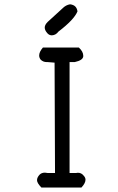

<svg xmlns="http://www.w3.org/2000/svg" viewBox="-20 -859 540 876"><path d="M194.8 -709Q196.8 -706.5 197.8 -705.6Q205.6 -697.8 216.8 -697.8Q234.9 -698.7 246.6 -714.8Q318.4 -769.5 333.5 -807.1Q331.5 -821.3 323.5 -829.3Q315.4 -837.4 299.8 -839.4Q280.3 -836.4 264.6 -820.3Q198.7 -759.8 197.3 -758.8Q184.1 -745.6 184.1 -733.4Q184.1 -721.2 194.8 -709ZM359.9 -604.5Q359.9 -623.5 339.8 -642.1H175.8Q158.7 -622.1 158.7 -606Q158.7 -595.7 165.5 -586.9Q176.8 -575.7 193.4 -575.7Q195.3 -575.7 198.2 -575.7L229 -573.2L231 -69.8H196.8Q190.4 -71.3 185.1 -71.3Q169.9 -71.3 161.1 -62.5Q148.9 -49.8 148.9 -36.9Q148.9 -23.9 168.9 -3.4H351.6Q370.1 -23.4 370.1 -39.1Q370.1 -49.3 360.8 -58.6Q351.1 -70.8 335.4 -70.8Q332 -70.8 327.6 -69.8H327.1H297.4V-575.7H320.8Q358.9 -584 359.9 -602.5Q359.9 -603.5 359.9 -604.5Z"/></svg>

Font: Bakudai
Style: Light
Weight: 300
Version: Version 1.48